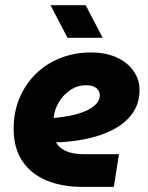

<svg xmlns="http://www.w3.org/2000/svg" viewBox="-20 -730 578 750"><path d="M300.7 0Q223 0 162.7 -24.7Q102.3 -49.3 67.8 -100Q33.3 -150.7 33.3 -227Q33.3 -292.3 56.2 -346.8Q79 -401.3 119.8 -441.3Q160.7 -481.3 215.7 -503.2Q270.7 -525 335.3 -525Q394.3 -525 436.5 -505.3Q478.7 -485.7 501.8 -452.5Q525 -419.3 525 -378.7Q525 -329.3 501 -292.7Q477 -256 435.5 -231.3Q394 -206.7 339.7 -192.8Q285.3 -179 224.3 -175Q216.3 -174.3 210.3 -174.3Q204.3 -174.3 198.3 -174.7Q210 -152.7 237 -140.2Q264 -127.7 308.3 -127.7H444.7L424.7 0ZM189.7 -269.7Q192 -269.7 194.7 -269.7Q197.3 -269.7 201 -270.3Q251.7 -275.7 284.7 -285.7Q317.7 -295.7 336.3 -308Q355 -320.3 362.5 -333.2Q370 -346 370 -357.3Q370 -373.3 357.2 -385.2Q344.3 -397 317 -397Q281.7 -397 253.8 -377.7Q226 -358.3 209.3 -329.8Q192.7 -301.3 190.3 -273.3Q190 -272 189.8 -271.3Q189.7 -270.7 189.7 -269.7ZM243.7 -582.3 177.3 -709.7H314.7L381 -582.3Z"/></svg>

Font: MuseoModerno Thin
Style: Italic
Weight: 100
Italic angle: -9°
Designer: Pablo Cosgaya, Héctor Gatti, Marcela Romero, and the Authors of The MuseoModerno Project.
Foundry: Omnibus-Type Team
Version: Version 1.003